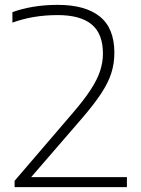

<svg xmlns="http://www.w3.org/2000/svg" viewBox="-20 -769 580 789"><path d="M40 0V-26L281 -307Q326.5 -360 353.2 -401.2Q380 -442.5 391.5 -478Q403 -513.5 403 -548.5Q403 -630.5 356.5 -668.8Q310 -707 217 -707Q115.5 -707 31 -676V-719Q68.5 -733 115.8 -741Q163 -749 218 -749Q330.5 -749 390.2 -701Q450 -653 450 -552Q450 -508.5 437.5 -468.8Q425 -429 395.2 -384Q365.5 -339 314.5 -280L108 -41H501.5V0Z"/></svg>

Font: Encode Sans Expanded Expanded ExtraLight
Style: Regular
Weight: 200
Width: 7
Designer: Multiple Designers
Foundry: Impallari Type
Version: Version 3.000; ttfautohint (v1.8.3) -l 8 -r 50 -G 200 -x 14 